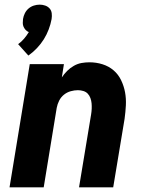

<svg xmlns="http://www.w3.org/2000/svg" viewBox="-20 -806 640 826"><path d="M102 -567 58 -616Q72 -626 83.5 -639.5Q95 -653 104 -668Q96 -671 90.5 -677Q85 -683 81.5 -690.5Q78 -698 78 -707Q78 -716 79 -724Q81 -737 87 -749Q93 -761 103 -769.5Q113 -778 125.5 -782Q138 -786 151 -786Q163 -786 174.5 -782Q186 -778 193.5 -769.5Q201 -761 202.5 -749Q204 -737 202 -724Q198 -702 189.5 -679.5Q181 -657 168.5 -637Q156 -617 139 -599Q122 -581 102 -567ZM21 0 108 -530H255L246 -473Q256 -488 269 -501Q282 -514 298 -523Q314 -532 331 -535Q348 -538 365 -538Q394 -538 421 -529.5Q448 -521 468.5 -503.5Q489 -486 501 -461Q513 -436 518 -409Q523 -382 521.5 -353Q520 -324 516 -295L467 0H320L372 -314Q374 -326 374.5 -338Q375 -350 374 -361.5Q373 -373 369 -384Q365 -395 357.5 -403Q350 -411 338.5 -414.5Q327 -418 315 -418Q300 -418 284 -413.5Q268 -409 255 -398.5Q242 -388 234.5 -373Q227 -358 224 -342L168 0Z"/></svg>

Font: Iosevka Curly Heavy Extended
Style: Italic
Weight: 900
Width: 7
Italic angle: -9°
Monospace: yes
Designer: Belleve Invis
Foundry: Belleve Invis
Version: Version 11.1.0; ttfautohint (v1.8.3)